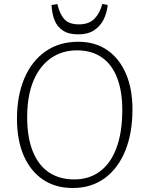

<svg xmlns="http://www.w3.org/2000/svg" viewBox="-20 -927 731 961"><path d="M65 -332Q65 -448 102 -535Q139 -622 208 -670Q277 -718 372 -718Q456 -718 516.5 -676.5Q577 -635 610 -559Q643 -483 643 -379Q643 -261 607 -172.5Q571 -84 504 -35Q437 14 344 14Q257 14 194.5 -28.5Q132 -71 98.5 -148.5Q65 -226 65 -332ZM116 -347Q115 -245 142.5 -173.5Q170 -102 223 -65.5Q276 -29 352 -29Q426 -29 479.5 -68.5Q533 -108 562 -184Q591 -260 592 -369Q593 -467 567 -535.5Q541 -604 490 -639.5Q439 -675 365 -675Q291 -675 235 -636Q179 -597 148 -524Q117 -451 116 -347ZM267 -907Q279 -856 302.5 -830.5Q326 -805 375 -805Q425 -805 452.5 -833Q480 -861 492 -907L519 -902Q515 -862 498.5 -829Q482 -796 451 -775.5Q420 -755 371 -755Q324 -755 295 -774Q266 -793 253 -826Q240 -859 238 -902Z"/></svg>

Font: Literata 18pt ExtraLight
Style: Italic
Weight: 250
Italic angle: -2°
Designer: Latin by Veronika Burian and Jose Scaglione. Greek by Irene Vlachou. Cyrillic by Vera Evstafieva
Foundry: TypeTogether
Version: Version 3.103;gftools[0.9.29]